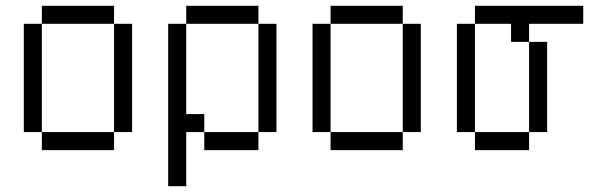

<svg xmlns="http://www.w3.org/2000/svg" viewBox="-20 -520 2040 665"><path d="M125 -62.5V0H375V-62.5ZM125 -62.5Q125 -62.5 125 -437.5H62.5Q62.5 -437.5 62.5 -62.5ZM375 -62.5H437.5Q437.5 -62.5 437.5 -437.5H375Q375 -437.5 375 -62.5ZM125 -437.5H375V-500H125Z M562.5 -437.5V125H625V-62.5H687.5V0H875V-62.5H687.5V-125H625V-437.5ZM875 -62.5H937.5Q937.5 -62.5 937.5 -437.5H875Q875 -437.5 875 -62.5ZM625 -437.5H875V-500H625Z M1125 -62.5V0H1375V-62.5ZM1125 -62.5Q1125 -62.5 1125 -437.5H1062.5Q1062.5 -437.5 1062.5 -62.5ZM1375 -62.5H1437.5Q1437.5 -62.5 1437.5 -437.5H1375Q1375 -437.5 1375 -62.5ZM1125 -437.5H1375V-500H1125Z M2000 -437.5V-500H1625V-437.5H1562.5Q1562.5 -437.5 1562.5 -62.5H1625V0H1812.5V-62.5H1625Q1625 -62.5 1625 -437.5H1750V-375H1812.5V-62.5H1875V-375H1812.5V-437.5Z"/></svg>

Font: UnifontExMono
Style: Regular
Weight: 500
Version: Version 15.0.06